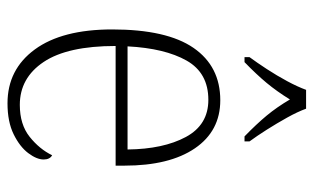

<svg xmlns="http://www.w3.org/2000/svg" viewBox="-178 -628 816 499"><g transform="rotate(90 229.5 -378.0)"><path d="M248 10Q160 10 108 -61Q56 -132 56 -262Q56 -404 104 -473.5Q152 -543 240 -543Q320 -543 365 -477Q410 -411 410 -294V-271H99Q99 -146 140.5 -84Q182 -22 252 -22Q303 -22 335 -47.5Q367 -73 383 -106Q394 -100 394 -84Q394 -66 377.5 -44Q361 -22 328.5 -6Q296 10 248 10ZM368 -302Q367 -395 335.5 -453.5Q304 -512 239 -512Q169 -512 137 -455.5Q105 -399 100 -302ZM128 -619Q142 -638 159 -664Q176 -690 190.5 -717Q205 -744 213 -766H262Q270 -744 285 -717Q300 -690 316.5 -664Q333 -638 347 -619V-606H334Q302 -637 280 -663.5Q258 -690 238 -724Q217 -690 195 -663.5Q173 -637 141 -606H128Z"/></g></svg>

Font: Noto Serif Georgian SemiCondensed ExtraLight
Style: Regular
Weight: 200
Width: 4
Designer: Monotype Design Team, Akaki Razmadze
Foundry: Google LLC
Version: Version 2.003; ttfautohint (v1.8.4.7-5d5b)